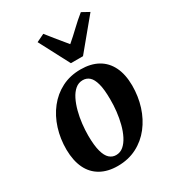

<svg xmlns="http://www.w3.org/2000/svg" viewBox="-204 -965 988 1091"><g transform="rotate(-30 290.0 -419.0)"><path d="M333.5 -568.5Q400 -568.5 446.5 -542.5Q493 -516.5 517.8 -466.2Q542.5 -416 543 -343Q543 -271.5 522.8 -207.5Q502.5 -143.5 463.8 -93.8Q425 -44 369.5 -15.5Q314 13 244.5 13Q179.5 13 133 -13.2Q86.5 -39.5 62.2 -89.8Q38 -140 37 -212.5Q36.5 -284.5 56.8 -348.8Q77 -413 115.8 -462.5Q154.5 -512 209.5 -540.2Q264.5 -568.5 333.5 -568.5ZM314 -509.5Q286 -509.5 264.8 -491.5Q243.5 -473.5 228.2 -443Q213 -412.5 203 -374.5Q193 -336.5 188.5 -296.5Q184 -256.5 184 -219.5Q184.5 -154.5 195 -116.5Q205.5 -78.5 224 -62Q242.5 -45.5 267 -45.5Q294.5 -45.5 315.5 -63.5Q336.5 -81.5 352 -112Q367.5 -142.5 377.2 -180.5Q387 -218.5 391.5 -258.8Q396 -299 395.5 -336.5Q395.5 -402 385.2 -439.8Q375 -477.5 357 -493.5Q339 -509.5 314 -509.5ZM304.5 -626.5 200.5 -824.5 252 -849.5Q277 -818.5 302.8 -786Q328.5 -753.5 355.5 -722Q392.5 -753.5 426.2 -786Q460 -818.5 498.5 -849.5L546.5 -823L384 -626.5Z"/></g></svg>

Font: Merriweather
Style: Bold Italic
Weight: 700
Italic angle: -7.8°
Version: Version 2.101